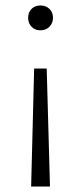

<svg xmlns="http://www.w3.org/2000/svg" viewBox="-20 -488 306 703"><path d="M174 -423Q174 -403 161 -390Q148 -377 128 -377Q108 -377 95.5 -390Q83 -403 83 -423Q83 -443 95.5 -455.5Q108 -468 128 -468Q148 -468 161 -455.5Q174 -443 174 -423ZM163 195H94L105 -237H151Z"/></svg>

Font: Isabella Sans
Style: Regular
Weight: 400
Designer: Original fonts by Christian Thalmann (Catharsis Fonts), Modifications by Cristiano Sobral
Version: Version 0.002;July 12, 2020;FontCreator 13.0.0.2655 64-bit; 